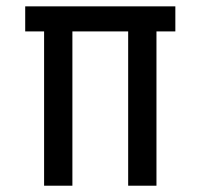

<svg xmlns="http://www.w3.org/2000/svg" viewBox="-20 -590 637 610"><path d="M537.1 -490.2H477.1V0H387.2V-490.2H210V0H120.1V-490.2H60.1V-569.8H537.1Z"/></svg>

Font: Unica One
Style: Bold
Weight: 400
Designer: Eduardo Rodriguez Tunni
Foundry: Eduardo Rodriguez Tunni
Version: Version 1.001